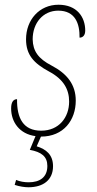

<svg xmlns="http://www.w3.org/2000/svg" viewBox="-20 -567 409 811"><path d="M100 224C163 224 204 193 204 135C204 86 174 63 135 51L153 10C249 10 300 -60 300 -142C300 -210 263 -256 198 -290C142 -319 119 -351 118 -401C118 -470 162 -522 226 -522C298 -522 317 -467 316 -408C331 -408 340 -419 340 -438C340 -495 305 -547 227 -547C146 -547 90 -483 90 -401C90 -336 122 -300 187 -265C249 -232 272 -189 272 -138C272 -71 229 -15 154 -15C78 -15 51 -68 52 -148C38 -148 27 -138 27 -109C27 -52 62 -1 130 8L106 66C155 75 180 94 180 134C180 182 148 203 101 203C83 203 64 200 48 193L42 214C63 221 85 224 100 224Z"/></svg>

Font: Noto Serif SemiCondensed Thin
Style: Italic
Weight: 100
Width: 4
Italic angle: -12°
Designer: Monotype Design Team
Foundry: Monotype Imaging Inc.
Version: Version 2.013